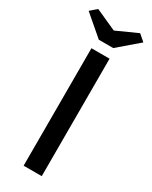

<svg xmlns="http://www.w3.org/2000/svg" viewBox="-238 -942 783 991"><g transform="rotate(30 154.0 -446.5)"><path d="M100 -700H154H208V0H100ZM-9 -860 29 -893 169 -830H139L279 -893L317 -860L197 -757H111Z"/></g></svg>

Font: Easer Grotesk Variable
Style: Regular
Weight: 400
Designer: Boardeaser, Bonnie Shaver-Troup, Thomas Jockin
Foundry: Lexend
Version: Version 1.001;Glyphs 3.1.2 (3151)